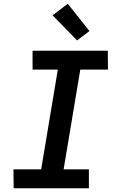

<svg xmlns="http://www.w3.org/2000/svg" viewBox="-20 -1006 640 1026"><path d="M455 0H53L52 -101H200L289 -634H154V-735H556L557 -634H409L320 -101H455ZM392 -790 261 -924 342 -986 458 -840Z"/></svg>

Font: Iosevka HT Extended
Style: Bold Italic
Weight: 700
Width: 7
Italic angle: -9°
Monospace: yes
Designer: Belleve Invis
Foundry: Belleve Invis
Version: Version 32.3.0; ttfautohint (v1.8.4)